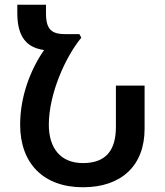

<svg xmlns="http://www.w3.org/2000/svg" viewBox="-20 -780 695 810"><path d="M330 10C491 10 590 -80 590 -237V-419H469V-245C469 -146 427 -92 330 -92C237 -92 186 -153 186 -254C186 -384 256 -540 323 -621L315 -636H257C200 -636 174 -653 174 -724V-760H53V-725C53 -625 92 -579 166 -569C107 -484 65 -371 65 -254C65 -90 164 10 330 10Z"/></svg>

Font: Noto Sans Armenian Semi
Style: Regular
Weight: 600
Designer: Monotype Design Team
Foundry: Monotype Imaging Inc.
Version: Version 1.901